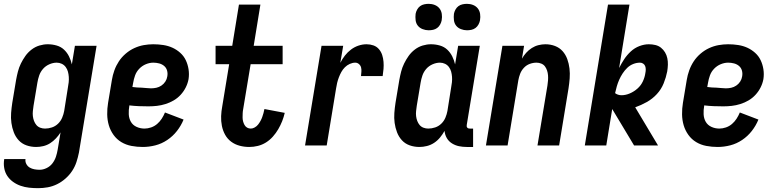

<svg xmlns="http://www.w3.org/2000/svg" viewBox="-33 -759 4053 1002"><path d="M166 223Q142 223 119 220.5Q96 218 74.5 210.5Q53 203 35 190Q17 177 5 159Q-7 141 -11 118Q-15 95 -11 72V71H100Q98 85 104.5 97Q111 109 122 115.5Q133 122 146.5 124.5Q160 127 174 127Q192 127 210.5 118Q229 109 241 93Q253 77 259 58.5Q265 40 268 22L283 -68Q273 -52 259 -37Q245 -22 228.5 -11.5Q212 -1 193 3.5Q174 8 156 8Q129 8 105 -0.5Q81 -9 64.5 -27Q48 -45 39 -68.5Q30 -92 26.5 -117.5Q23 -143 25 -169.5Q27 -196 31 -222L51 -342Q55 -364 60.5 -385.5Q66 -407 76 -427.5Q86 -448 99.5 -467Q113 -486 132 -500.5Q151 -515 173 -521.5Q195 -528 216 -528Q240 -528 262.5 -521.5Q285 -515 301 -500Q317 -485 327 -465Q337 -445 342 -423L358 -520H471L379 37Q374 62 366 86.5Q358 111 343.5 133Q329 155 308.5 173Q288 191 264.5 202.5Q241 214 216 218.5Q191 223 166 223ZM202 -88Q220 -88 238 -94Q256 -100 270 -113.5Q284 -127 291.5 -145Q299 -163 302 -180L321 -300Q324 -315 325.5 -329.5Q327 -344 326 -358Q325 -372 321.5 -385Q318 -398 310 -409Q302 -420 289.5 -426Q277 -432 263 -432Q244 -432 224.5 -423.5Q205 -415 191.5 -399.5Q178 -384 171.5 -365Q165 -346 162 -327L142 -207Q140 -193 138.5 -179.5Q137 -166 138.5 -153Q140 -140 144.5 -128Q149 -116 157 -106.5Q165 -97 177 -92.5Q189 -88 202 -88Z M712 8Q682 8 653 2.5Q624 -3 600 -17.5Q576 -32 559.5 -55Q543 -78 535 -105Q527 -132 526.5 -162Q526 -192 531 -222L551 -342Q555 -367 564 -392Q573 -417 587.5 -439Q602 -461 623 -479Q644 -497 668 -508Q692 -519 717 -523.5Q742 -528 767 -528Q794 -528 819.5 -524Q845 -520 867 -510Q889 -500 907.5 -483.5Q926 -467 936.5 -445Q947 -423 951 -397.5Q955 -372 951 -346Q947 -324 936.5 -303Q926 -282 910 -264.5Q894 -247 873.5 -235Q853 -223 830.5 -216Q808 -209 786 -206.5Q764 -204 742 -204Q716 -204 691.5 -205Q667 -206 642 -209V-207Q638 -185 639 -163Q640 -141 650 -123.5Q660 -106 679.5 -97Q699 -88 721 -88Q738 -88 755.5 -94Q773 -100 787 -112Q801 -124 811 -139.5Q821 -155 828 -172L925 -135Q912 -103 890.5 -75.5Q869 -48 840 -28.5Q811 -9 778 -0.5Q745 8 712 8ZM755 -298Q769 -298 783 -301Q797 -304 809.5 -312.5Q822 -321 830 -333.5Q838 -346 840 -360Q843 -376 839 -390.5Q835 -405 824 -414.5Q813 -424 798 -428Q783 -432 767 -432Q748 -432 728.5 -424Q709 -416 694 -400.5Q679 -385 672 -365.5Q665 -346 662 -327L658 -305Q670 -303 682 -302.5Q694 -302 706.5 -301.5Q719 -301 731 -299.5Q743 -298 755 -298Z M1268 8Q1242 8 1217.5 1.5Q1193 -5 1173.5 -19.5Q1154 -34 1142 -55.5Q1130 -77 1125 -102Q1120 -127 1121 -153Q1122 -179 1127 -205L1163 -424H1092V-520H1179L1214 -735H1326L1291 -520H1442V-424H1275L1236 -189Q1234 -179 1233.5 -168Q1233 -157 1233 -146.5Q1233 -136 1235.5 -126Q1238 -116 1243 -107Q1248 -98 1256.5 -93Q1265 -88 1276 -88Q1286 -88 1296.5 -94Q1307 -100 1314 -109Q1321 -118 1326.5 -128Q1332 -138 1335.5 -148Q1339 -158 1342 -168.5Q1345 -179 1347 -190L1453 -170Q1448 -148 1439.5 -126.5Q1431 -105 1419 -84.5Q1407 -64 1391 -46Q1375 -28 1355 -15.5Q1335 -3 1312.5 2.5Q1290 8 1268 8Z M1559 0 1645 -520H1758L1743 -431Q1753 -451 1767 -469Q1781 -487 1799 -500.5Q1817 -514 1838 -521Q1859 -528 1880 -528Q1899 -528 1916 -522Q1933 -516 1944.5 -502.5Q1956 -489 1961.5 -472Q1967 -455 1968.5 -436.5Q1970 -418 1968.5 -399.5Q1967 -381 1964 -362H1851Q1852 -373 1853 -384.5Q1854 -396 1851.5 -406.5Q1849 -417 1840.5 -424.5Q1832 -432 1821 -432Q1807 -432 1792.5 -425.5Q1778 -419 1767 -408Q1756 -397 1748.5 -383.5Q1741 -370 1735.5 -355.5Q1730 -341 1726.5 -326.5Q1723 -312 1721 -298L1672 0Z M2156 8Q2129 8 2105 -0.5Q2081 -9 2064.5 -27Q2048 -45 2039 -68.5Q2030 -92 2026.5 -117.5Q2023 -143 2025 -169.5Q2027 -196 2031 -222L2051 -342Q2055 -364 2060.5 -385.5Q2066 -407 2076 -427.5Q2086 -448 2099.5 -467Q2113 -486 2132 -500.5Q2151 -515 2173 -521.5Q2195 -528 2216 -528Q2240 -528 2262.5 -521.5Q2285 -515 2301 -500Q2317 -485 2327 -465Q2337 -445 2342 -423L2358 -520H2471L2403 -108Q2402 -104 2402.5 -100Q2403 -96 2405.5 -93Q2408 -90 2411.5 -89Q2415 -88 2419 -88H2436V8H2403Q2382 8 2362.5 4Q2343 0 2326 -10.5Q2309 -21 2299 -38Q2289 -55 2287 -76Q2277 -58 2263.5 -41.5Q2250 -25 2232.5 -13.5Q2215 -2 2195 3Q2175 8 2156 8ZM2202 -88Q2220 -88 2238 -94Q2256 -100 2270 -113.5Q2284 -127 2291.5 -145Q2299 -163 2302 -180L2321 -300Q2324 -315 2325.5 -329.5Q2327 -344 2326 -358Q2325 -372 2321.5 -385Q2318 -398 2310 -409Q2302 -420 2289.5 -426Q2277 -432 2263 -432Q2244 -432 2224.5 -423.5Q2205 -415 2191.5 -399.5Q2178 -384 2171.5 -365Q2165 -346 2162 -327L2142 -207Q2140 -193 2138.5 -179.5Q2137 -166 2138.5 -153Q2140 -140 2144.5 -128Q2149 -116 2157 -106.5Q2165 -97 2177 -92.5Q2189 -88 2202 -88ZM2404 -601Q2388 -601 2372.5 -607Q2357 -613 2347.5 -625Q2338 -637 2336 -653.5Q2334 -670 2336 -687Q2338 -698 2344 -709Q2350 -720 2359.5 -727Q2369 -734 2381 -736.5Q2393 -739 2404 -739Q2421 -739 2436 -733Q2451 -727 2460.5 -715Q2470 -703 2472.5 -686.5Q2475 -670 2472 -653Q2470 -642 2464 -631Q2458 -620 2448.5 -613Q2439 -606 2427.5 -603.5Q2416 -601 2404 -601ZM2204 -601Q2188 -601 2172.5 -607Q2157 -613 2147.5 -625Q2138 -637 2136 -653.5Q2134 -670 2136 -687Q2138 -698 2144 -709Q2150 -720 2159.5 -727Q2169 -734 2181 -736.5Q2193 -739 2204 -739Q2221 -739 2236 -733Q2251 -727 2260.5 -715Q2270 -703 2272.5 -686.5Q2275 -670 2272 -653Q2270 -642 2264 -631Q2258 -620 2248.5 -613Q2239 -606 2227.5 -603.5Q2216 -601 2204 -601Z M2503 0 2589 -520H2702L2691 -453Q2700 -469 2713 -483.5Q2726 -498 2742.5 -508.5Q2759 -519 2777.5 -523.5Q2796 -528 2813 -528Q2840 -528 2863.5 -519Q2887 -510 2903 -492Q2919 -474 2927.5 -450.5Q2936 -427 2939 -401.5Q2942 -376 2940 -350Q2938 -324 2934 -298L2885 0H2772L2824 -313Q2826 -326 2827 -339.5Q2828 -353 2827 -366Q2826 -379 2822 -391Q2818 -403 2811 -412.5Q2804 -422 2792 -427Q2780 -432 2767 -432Q2749 -432 2731.5 -425.5Q2714 -419 2701 -405Q2688 -391 2681.5 -374Q2675 -357 2672 -340L2616 0Z M3276 0 3162 -190 3131 0H3019L3140 -735H3252L3198 -404Q3210 -428 3224.5 -450Q3239 -472 3259 -490.5Q3279 -509 3304 -518.5Q3329 -528 3353 -528Q3371 -528 3387.5 -524Q3404 -520 3416.5 -510Q3429 -500 3437.5 -486Q3446 -472 3449.5 -455.5Q3453 -439 3452.5 -421.5Q3452 -404 3449 -386Q3443 -355 3430.5 -324Q3418 -293 3395 -268Q3372 -243 3342.5 -226.5Q3313 -210 3282 -199L3401 0ZM3210 -262Q3232 -262 3254 -271.5Q3276 -281 3294 -297Q3312 -313 3322 -334.5Q3332 -356 3335 -378Q3337 -387 3337 -396.5Q3337 -406 3334 -414Q3331 -422 3323.5 -427Q3316 -432 3307 -432Q3289 -432 3271.5 -425Q3254 -418 3240.5 -405Q3227 -392 3216.5 -376Q3206 -360 3198.5 -343Q3191 -326 3186 -308.5Q3181 -291 3177 -273Q3183 -268 3192 -265Q3201 -262 3210 -262Z M3712 8Q3682 8 3653 2.5Q3624 -3 3600 -17.5Q3576 -32 3559.5 -55Q3543 -78 3535 -105Q3527 -132 3526.5 -162Q3526 -192 3531 -222L3551 -342Q3555 -367 3564 -392Q3573 -417 3587.5 -439Q3602 -461 3623 -479Q3644 -497 3668 -508Q3692 -519 3717 -523.5Q3742 -528 3767 -528Q3794 -528 3819.5 -524Q3845 -520 3867 -510Q3889 -500 3907.5 -483.5Q3926 -467 3936.5 -445Q3947 -423 3951 -397.5Q3955 -372 3951 -346Q3947 -324 3936.5 -303Q3926 -282 3910 -264.5Q3894 -247 3873.5 -235Q3853 -223 3830.5 -216Q3808 -209 3786 -206.5Q3764 -204 3742 -204Q3716 -204 3691.5 -205Q3667 -206 3642 -209V-207Q3638 -185 3639 -163Q3640 -141 3650 -123.5Q3660 -106 3679.5 -97Q3699 -88 3721 -88Q3738 -88 3755.5 -94Q3773 -100 3787 -112Q3801 -124 3811 -139.5Q3821 -155 3828 -172L3925 -135Q3912 -103 3890.5 -75.5Q3869 -48 3840 -28.5Q3811 -9 3778 -0.5Q3745 8 3712 8ZM3755 -298Q3769 -298 3783 -301Q3797 -304 3809.5 -312.5Q3822 -321 3830 -333.5Q3838 -346 3840 -360Q3843 -376 3839 -390.5Q3835 -405 3824 -414.5Q3813 -424 3798 -428Q3783 -432 3767 -432Q3748 -432 3728.5 -424Q3709 -416 3694 -400.5Q3679 -385 3672 -365.5Q3665 -346 3662 -327L3658 -305Q3670 -303 3682 -302.5Q3694 -302 3706.5 -301.5Q3719 -301 3731 -299.5Q3743 -298 3755 -298Z"/></svg>

Font: Iosevka Custom
Style: Bold Italic
Weight: 700
Italic angle: -9°
Designer: Belleve Invis
Foundry: Belleve Invis
Version: Version 30.3.1; ttfautohint (v1.8.3)